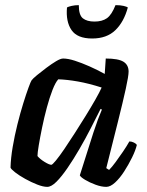

<svg xmlns="http://www.w3.org/2000/svg" viewBox="-20 -728 573 748"><path d="M164 0Q148 0 125 -9Q102 -18 78.5 -31Q55 -44 39 -56.5Q23 -69 21 -75Q22 -112 29.5 -156Q37 -200 48 -244Q59 -288 70.5 -325Q82 -362 91 -386.5Q100 -411 103 -415Q108 -422 124.5 -435.5Q141 -449 161 -464Q181 -479 198.5 -489.5Q216 -500 226 -500Q245 -500 271.5 -491.5Q298 -483 328.5 -469.5Q359 -456 388 -440L392 -500Q441 -500 461 -487.5Q481 -475 481 -449Q481 -432 470 -382Q459 -332 439.5 -254Q420 -176 394 -73L405 -66Q416 -77 430 -96Q444 -115 459 -137Q474 -159 484 -177Q493 -177 502 -172.5Q511 -168 513 -163Q508 -142 494.5 -114.5Q481 -87 464 -60.5Q447 -34 428.5 -17Q410 0 394 0Q375 0 352 -8.5Q329 -17 311.5 -27.5Q294 -38 291 -45L344 -212Q351 -231 356 -246.5Q361 -262 366.5 -275Q372 -288 377 -301L372 -304Q355 -270 334 -229Q313 -188 289.5 -147.5Q266 -107 243 -73.5Q220 -40 200 -20Q180 0 164 0ZM180 -86Q184 -86 198 -103Q212 -120 231 -148Q250 -176 271.5 -209.5Q293 -243 314 -277Q335 -311 351.5 -340Q368 -369 376 -387Q326 -403 283.5 -410.5Q241 -418 207 -419Q196 -407 184.5 -377.5Q173 -348 162.5 -309Q152 -270 144 -231Q136 -192 131 -162Q126 -132 126 -120Q136 -108 154 -97Q172 -86 180 -86ZM339 -578Q281 -578 258.5 -611Q236 -644 241 -699Q246 -702 259 -705Q272 -708 287 -708Q287 -669 303 -656.5Q319 -644 348 -644Q378 -644 396.5 -657Q415 -670 430 -708Q449 -708 461.5 -705Q474 -702 478 -699Q463 -643 429.5 -610.5Q396 -578 339 -578Z"/></svg>

Font: Texturina 12pt SemiBold
Style: Italic
Weight: 600
Italic angle: -11°
Version: Version 1.002